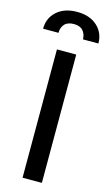

<svg xmlns="http://www.w3.org/2000/svg" viewBox="-165 -1003 598 1051"><g transform="rotate(15 134.5 -477.0)"><path d="M189.5 -727.1V0H80.1V-727.1ZM-22.5 -816.9Q-22.5 -877.4 20.3 -915.8Q63 -954.1 134.8 -954.1Q206.1 -954.1 248.5 -915.8Q291 -877.4 291 -816.9H203.6Q203.1 -846.7 186.3 -866Q169.4 -885.3 134.8 -885.3Q98.6 -885.3 81.5 -865.7Q64.5 -846.2 64.9 -816.9Z"/></g></svg>

Font: Karasuma Gothic
Style: Regular
Weight: 500
Designer: Rasmus Andersson / Ryoko Nishizuka
Foundry: Genbu
Version: Version 1.00